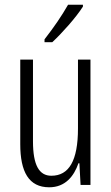

<svg xmlns="http://www.w3.org/2000/svg" viewBox="-20 -785 472 815"><path d="M332 -757V-765H269C241 -716 210 -671 169 -618V-606H202C242 -643 303 -711 332 -757ZM364 -532H311V-240C311 -103 273 -39 198 -39C146 -39 120 -84 120 -185V-532H66V-173C66 -56 102 10 189 10C257 10 294 -37 313 -92H317L322 0H364Z"/></svg>

Font: Noto Sans Lao ExtraCondensed Light
Style: Regular
Weight: 300
Width: 2
Designer: Monotype Design Team
Foundry: Monotype Imaging Inc.
Version: Version 2.003